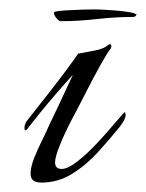

<svg xmlns="http://www.w3.org/2000/svg" viewBox="-20 -385 310 408"><path d="M68 3Q58 3 51.5 -1Q45 -5 45 -16Q45 -30 52.5 -49Q60 -68 69.5 -87Q79 -106 84 -118Q91 -132 101.5 -154.5Q112 -177 121.5 -197.5Q131 -218 135 -226Q121 -211 101.5 -188.5Q82 -166 65 -145Q48 -124 39 -112Q36 -108 34 -108Q32 -108 32 -113Q32 -121 37 -128Q56 -152 79.5 -182Q103 -212 122 -237.5Q141 -263 146 -271Q157 -273 178.5 -277Q200 -281 208 -288Q211 -291 214 -291Q216 -291 216.5 -287.5Q217 -284 214 -280Q208 -273 193 -246Q178 -219 161.5 -186.5Q145 -154 131 -128Q117 -101 107 -76Q97 -51 97 -40Q97 -26 111 -26Q124 -26 144.5 -42Q165 -58 186 -80.5Q207 -103 223 -122Q228 -128 235.5 -136.5Q243 -145 245 -147Q247 -145 247 -140Q246 -133 242 -126.5Q238 -120 234 -115Q213 -89 188 -61.5Q163 -34 133 -15.5Q103 3 68 3ZM109 -340Q105 -340 99.5 -347Q94 -354 95 -358L96 -360Q104 -362 120.5 -363Q137 -364 154 -364.5Q171 -365 179 -365Q189 -365 207 -364Q225 -363 242.5 -361Q260 -359 267 -356Q268 -355 269 -355Q270 -355 270 -354Q268 -349 263 -349Q225 -349 186 -344.5Q147 -340 109 -340Z"/></svg>

Font: Italianno
Style: Regular
Weight: 400
Designer: Robert E. Leuschke
Foundry: Robert E. Leuschke
Version: Version 1.100; ttfautohint (v1.8.3)